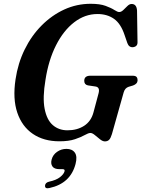

<svg xmlns="http://www.w3.org/2000/svg" viewBox="-20 -733 746 1013"><path d="M458.5 -713Q507.5 -713 537.2 -702Q567 -691 583.5 -680.2Q600 -669.5 609 -669.5Q619.5 -669.5 630.5 -680Q641.5 -690.5 652.2 -701.2Q663 -712 674.5 -712Q701 -712 703 -677L705.5 -513.5Q706.5 -498.5 699.5 -491.8Q692.5 -485 682.5 -484Q660.5 -482 652 -505.5L637.5 -547.5Q617.5 -608.5 581.2 -633.8Q545 -659 494.5 -659Q428 -659 371.5 -615.5Q315 -572 275.5 -494Q236 -416 220 -312Q204 -218 215.5 -159Q227 -100 258.8 -72.8Q290.5 -45.5 336 -45.5Q387 -45.5 423.8 -69.2Q460.5 -93 473 -139.5L500 -240.5Q508.5 -272.5 484.5 -276.5L444 -282.5Q424.5 -286.5 424.5 -306.5Q424.5 -333.5 457 -333.5H679Q695 -333.5 700.5 -327Q706 -320.5 706 -309.5Q705.5 -290.5 682 -282L658.5 -275Q639 -268.5 632.5 -245.5L570.5 -25.5Q564 -4 555.8 4.5Q547.5 13 533.5 13Q521.5 13 507.5 1.8Q493.5 -9.5 480.2 -20.5Q467 -31.5 457 -31.5Q446.5 -31.5 427.2 -20.5Q408 -9.5 375.5 1.5Q343 12.5 293.5 12.5Q211 12.5 153.5 -26.5Q96 -65.5 71.2 -138.8Q46.5 -212 62 -314.5Q74.5 -399 110 -471.5Q145.5 -544 199.2 -598.2Q253 -652.5 319 -682.8Q385 -713 458.5 -713ZM294 159.5Q266.5 159.5 256.5 145Q246.5 130.5 252.5 108.5Q259 83.5 281.2 68Q303.5 52.5 330.5 52.5Q361 52.5 375 72.5Q389 92.5 378.5 132.5Q351.5 235 241 259Q217 264.5 217.5 247Q218.5 230.5 239 225.5Q276.5 217.5 296.5 201.8Q316.5 186 320.5 171Q323.5 159.5 310.5 159.5Z"/></svg>

Font: Fraunces 72pt Soft SemiBold
Style: Italic
Weight: 600
Italic angle: -16°
Version: Version 1.000;[b76b70a41]